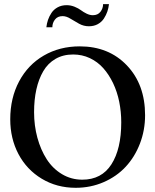

<svg xmlns="http://www.w3.org/2000/svg" viewBox="-20 -894 748 924"><path d="M504.4 -874Q502.4 -855.5 496.6 -838.4Q490.7 -821.3 480 -804.7Q469.2 -788.1 450.7 -777.8Q432.1 -767.6 407.7 -767.6Q382.8 -767.6 360.6 -779.8Q338.4 -792 318.8 -804.2Q299.3 -816.4 281.2 -816.4Q257.3 -816.4 244.6 -800Q231.9 -783.7 231.9 -762.7H203.1Q205.1 -780.8 210.9 -798.1Q216.8 -815.4 227.8 -832Q238.8 -848.6 257.6 -858.9Q276.4 -869.1 300.8 -869.1Q320.3 -869.1 338.9 -861.6Q357.4 -854 369.4 -845Q381.3 -835.9 396.7 -828.4Q412.1 -820.8 426.8 -820.8Q450.7 -820.8 463.4 -837.2Q476.1 -853.5 476.1 -874ZM344.2 9.8Q253.4 9.8 180.9 -33.9Q108.4 -77.6 68.8 -152.6Q29.3 -227.5 29.3 -319.8Q29.3 -422.4 72 -502.4Q114.7 -582.5 190.9 -626.7Q267.1 -670.9 363.8 -670.9Q503.4 -670.9 590.8 -579.1Q678.2 -487.3 678.2 -339.4Q678.2 -267.1 653.3 -202.6Q628.4 -138.2 584.7 -91.3Q541 -44.4 478.5 -17.3Q416 9.8 344.2 9.8ZM376 -29.3Q468.8 -29.3 516.1 -103Q563.5 -176.8 563.5 -305.2Q563.5 -356.4 553.7 -404.5Q543.9 -452.6 524.2 -493.9Q504.4 -535.2 477.1 -565.9Q449.7 -596.7 412.4 -614.3Q375 -631.8 332 -631.8Q283.7 -631.8 247.1 -610.6Q210.4 -589.4 188.2 -551.3Q166 -513.2 155 -463.6Q144 -414.1 144 -354Q144 -289.6 159.9 -231.2Q175.8 -172.9 204.8 -127.7Q233.9 -82.5 278.3 -55.9Q322.8 -29.3 376 -29.3Z"/></svg>

Font: Happy Times at the IKOB
Style: Regular
Weight: 400
Designer: Lucas Le Bihan
Foundry: Lucas Le Bihan
Version: Version 1.000;PS 1.0;hotconv 1.0.88;makeotf.lib2.5.647800